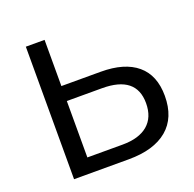

<svg xmlns="http://www.w3.org/2000/svg" viewBox="-124 -826 961 953"><g transform="rotate(-20 356.5 -350.0)"><path d="M607.5 -400C563.2 -437.3 499.3 -456 416 -456H208V-700H109V0H398C486.7 0 554.8 -20 602.5 -60C650.2 -100 674 -158.3 674 -235C674 -307.7 651.8 -362.7 607.5 -400ZM527.5 -118.5C496.5 -92.2 452 -79 394 -79H208V-377H394C514 -377 574 -329 574 -233C574 -183 558.5 -144.8 527.5 -118.5Z"/></g></svg>

Font: Rookery
Style: Regular
Weight: 400
Designer: Ryan Kimball / Julieta Ulanovsky
Foundry: Motorola Mobility LLC.
Version: Version 1.0